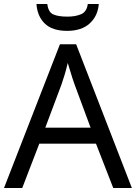

<svg xmlns="http://www.w3.org/2000/svg" viewBox="-20 -938 679 958"><path d="M545 0 459 -221H176L91 0H0L279 -717H360L638 0ZM352 -517Q349 -525 342 -546Q335 -567 328.5 -589.5Q322 -612 318 -624Q311 -593 302 -563.5Q293 -534 287 -517L206 -301H432ZM473 -918Q468 -858 427.5 -821Q387 -784 315 -784Q241 -784 203.5 -820.5Q166 -857 162 -918H216Q221 -877 246 -866Q271 -855 317 -855Q356 -855 384.5 -867Q413 -879 418 -918Z"/></svg>

Font: Noto Sans Gothic
Style: Regular
Weight: 400
Designer: Monotype Design Team
Foundry: Monotype Imaging Inc.
Version: Version 2.001; ttfautohint (v1.8.4.7-5d5b)